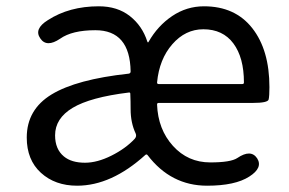

<svg xmlns="http://www.w3.org/2000/svg" viewBox="-20 -577 917 610"><path d="M225 13Q155 13 110 -28Q65 -69 65 -140Q65 -229 144 -277Q223 -325 389 -343Q395 -344 395 -350Q393 -481 283 -481Q209 -481 171 -454Q128 -425 108 -455Q87 -485 132 -513Q200 -557 294 -557Q353 -557 392.5 -526Q432 -495 448 -445Q450 -440 452 -444Q481 -495 527 -526Q573 -557 628 -557Q727 -557 781.5 -487.5Q836 -418 836 -300Q836 -272 833.5 -261Q831 -250 783 -250H484Q479 -250 479 -245Q482 -166 529.5 -113.5Q577 -61 648 -61Q713 -61 734 -75Q777 -104 797 -74Q816 -44 772 -16Q727 13 638 13Q523 13 449 -84Q446 -88 442 -85Q334 13 225 13ZM250 -60Q289 -60 334 -82.5Q379 -105 408 -136Q415 -144 411 -153Q395 -187 395 -230Q395 -256 394 -279Q394 -284 389 -283Q267 -268 211 -234.5Q155 -201 155 -147Q155 -103 183 -80Q207 -60 250 -60ZM479 -315Q479 -310 484 -310H750Q755 -310 755 -315Q755 -394 721.5 -439Q688 -484 626 -484Q569 -484 527.5 -436.5Q486 -389 479 -315Z"/></svg>

Font: Resource Han Rounded CN
Style: Regular
Weight: 400
Designer: Cyano Hao (round all glyphs); Ryoko NISHIZUKA  (kana, bopomofo & ideographs); Paul D. Hunt (Latin, Greek & Cyrillic); Sa
Foundry: Cyano Hao
Version: 0.990